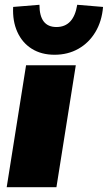

<svg xmlns="http://www.w3.org/2000/svg" viewBox="-20 -783 451 803"><path d="M8 0ZM8 0 89 -510H297L216 0ZM208 -554Q153 -554 113 -579Q73 -604 52.5 -649.5Q32 -695 35 -754L145 -763Q145 -670 216 -670Q288 -670 303 -763L411 -754Q406 -694 379 -649Q352 -604 308 -579Q264 -554 208 -554Z"/></svg>

Font: Winston Black
Style: Italic
Weight: 900
Italic angle: -9°
Designer: Original fonts by Vernon Adams / Changes by Cristiano Sobral
Foundry: VOriginal fonts by Vernon Adams / Changes by Cristiano Sobral
Version: Version 2.503;July 17, 2020;FontCreator 13.0.0.2655 64-bit